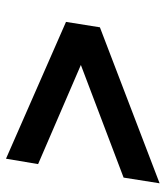

<svg xmlns="http://www.w3.org/2000/svg" viewBox="24 -607 552 640"><g transform="rotate(90 300.0 -287.0)"><path d="M509 -31 53 -231 71 -344 591 -543 572 -423 116 -250 126 -311 527 -138Z"/></g></svg>

Font: Nunito Sans 11pt ExtraBold
Style: Italic
Weight: 800
Italic angle: -9°
Version: Version 3.101;gftools[0.9.27]